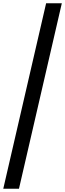

<svg xmlns="http://www.w3.org/2000/svg" viewBox="-50 -871 398 1174"><path d="M232 -851H328L66 283H-30Z"/></svg>

Font: KaiGen Gothic CN Bold
Style: Bold
Weight: 700
Designer: Ryoko NISHIZUKA  (kana & ideographs); Paul D. Hunt (Latin, Greek & Cyrillic); Wenlong ZHANG  (bopomofo); Sandoll Communi
Foundry: Adobe Systems Incorporated
Version: Version 1.002.20150501